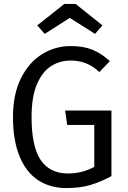

<svg xmlns="http://www.w3.org/2000/svg" viewBox="-20 -954 655 986"><path d="M46.7 -353.3Q46.7 -469.7 87.7 -552.1Q128.7 -634.4 196.2 -675.9Q263.6 -717.4 342.1 -717.4Q408.2 -717.4 454.4 -698.7Q500.5 -680 544.1 -640L490.3 -584.1Q457.9 -614.4 422.1 -628.7Q386.2 -643.1 342.6 -643.1Q287.7 -643.1 242.6 -614.6Q197.4 -586.2 169.7 -521.5Q142.1 -456.9 142.1 -353.3Q142.1 -202.1 188.7 -132.6Q235.4 -63.1 329.7 -63.1Q401 -63.1 464.1 -96.9V-312.3H325.1L314.4 -386.2H552.3V-49.7Q497.9 -20 444.4 -4.1Q390.8 11.8 321.5 11.8Q236.9 11.8 175.4 -29Q113.8 -69.7 80.3 -151.5Q46.7 -233.3 46.7 -353.3ZM310.3 -933.8H368.2L506.2 -823.6L468.2 -780L338.5 -862.1L209.7 -780L171.3 -823.6Z"/></svg>

Font: Fira Code Fixed
Style: Regular
Weight: 400
Monospace: yes
Designer: Carrois Corporate, Edenspiekermann AG, Nikita Prokopov
Foundry: Carrois Corporate, Edenspiekermann AG, Nikita Prokopov
Version: Version 5.002